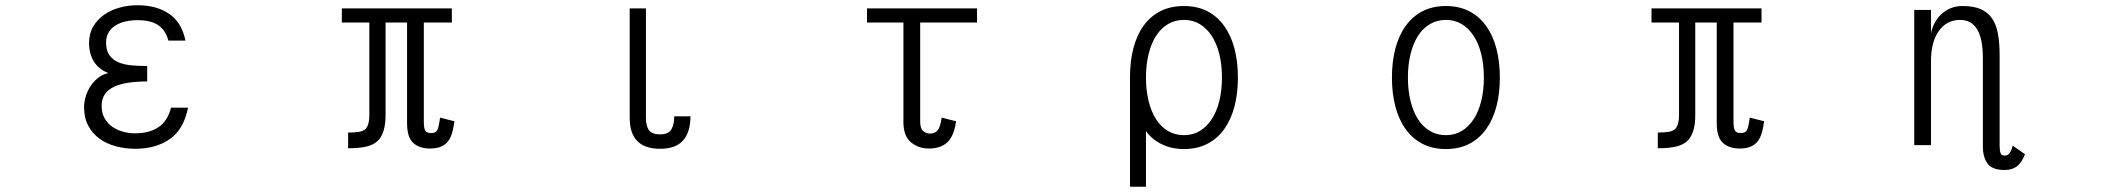

<svg xmlns="http://www.w3.org/2000/svg" viewBox="-20 -514 8040 733"><path d="M698 -103Q681 -19 627.5 17.5Q574 54 497 54Q458 54 422.5 44.5Q387 35 360 15.5Q333 -4 317 -34Q301 -64 301 -105Q301 -126 308 -148Q315 -170 327.5 -188Q340 -206 357 -218.5Q374 -231 394 -235Q357 -249 338.5 -279Q320 -309 320 -350Q320 -386 336 -413Q352 -440 378 -458Q404 -476 437 -485Q470 -494 505 -494Q578 -494 626 -461Q674 -428 688 -359H623Q612 -399 584 -418Q556 -437 505 -437Q481 -437 459 -432Q437 -427 420.5 -416.5Q404 -406 394.5 -390Q385 -374 385 -352Q385 -321 398 -303Q411 -285 432.5 -276Q454 -267 482.5 -264.5Q511 -262 542 -262V-203Q504 -203 472 -198.5Q440 -194 417 -183.5Q394 -173 381 -155Q368 -137 368 -110Q368 -83 379 -63Q390 -43 408 -30.5Q426 -18 448.5 -11.5Q471 -5 495 -5Q550 -5 585 -28.5Q620 -52 633 -103Z M1715 -51Q1711 -22 1704.5 -2Q1698 18 1686.5 30Q1675 42 1659 47.5Q1643 53 1621 53Q1581 53 1557.5 31.5Q1534 10 1534 -44V-428H1452V-73Q1452 -41 1445 -17Q1438 7 1424 22Q1407 39 1379 45.5Q1351 52 1309 52V-8Q1333 -8 1349.5 -10.5Q1366 -13 1376 -22Q1390 -38 1390 -73V-428H1285V-482H1705V-428H1598V-50Q1598 -23 1604 -14.5Q1610 -6 1626 -6Q1643 -6 1649 -16.5Q1655 -27 1660 -65Z M2616 -70Q2616 -10 2588 22Q2560 54 2500 54Q2384 54 2384 -64V-482H2446V-64Q2446 -32 2458 -16.5Q2470 -1 2500 -1Q2532 -1 2543 -20Q2554 -39 2554 -70Z M3710 -428H3493V-50Q3493 -23 3504.5 -13.5Q3516 -4 3531 -4Q3548 -4 3559 -16Q3570 -28 3575 -65L3630 -51Q3622 6 3596.5 29.5Q3571 53 3526 53Q3486 53 3457.5 29Q3429 5 3429 -48V-428H3290V-482H3710Z M4645 -218Q4645 -267 4635 -307.5Q4625 -348 4606 -377Q4587 -406 4560.5 -422Q4534 -438 4500 -438Q4466 -438 4439 -422Q4412 -406 4393.5 -377Q4375 -348 4365 -307.5Q4355 -267 4355 -218Q4355 -169 4365 -128.5Q4375 -88 4393.5 -59Q4412 -30 4439 -14Q4466 2 4500 2Q4534 2 4560.5 -14Q4587 -30 4606 -59Q4625 -88 4635 -128.5Q4645 -169 4645 -218ZM4706 -218Q4706 -158 4693 -108Q4680 -58 4654 -21.5Q4628 15 4589.5 35Q4551 55 4500 55Q4453 55 4416 37Q4379 19 4355 -13V199H4294V-219Q4294 -280 4307 -330Q4320 -380 4346 -416Q4372 -452 4410.5 -471.5Q4449 -491 4500 -491Q4551 -491 4589.5 -471Q4628 -451 4654 -414.5Q4680 -378 4693 -328Q4706 -278 4706 -218Z M5645 -218Q5645 -267 5635 -307.5Q5625 -348 5606 -377Q5587 -406 5560.5 -422Q5534 -438 5500 -438Q5466 -438 5439 -422Q5412 -406 5393.5 -377Q5375 -348 5365 -307.5Q5355 -267 5355 -218Q5355 -169 5365 -128.5Q5375 -88 5393.5 -59Q5412 -30 5439 -14Q5466 2 5500 2Q5534 2 5560.5 -14Q5587 -30 5606 -59Q5625 -88 5635 -128.5Q5645 -169 5645 -218ZM5706 -218Q5706 -158 5693 -108Q5680 -58 5654 -21.5Q5628 15 5589.5 35Q5551 55 5500 55Q5449 55 5410.5 35Q5372 15 5346 -21.5Q5320 -58 5307 -108Q5294 -158 5294 -218Q5294 -278 5307 -328Q5320 -378 5346 -414.5Q5372 -451 5410.5 -471Q5449 -491 5500 -491Q5551 -491 5589.5 -471Q5628 -451 5654 -414.5Q5680 -378 5693 -328Q5706 -278 5706 -218Z M6715 -51Q6711 -22 6704.5 -2Q6698 18 6686.5 30Q6675 42 6659 47.5Q6643 53 6621 53Q6581 53 6557.5 31.5Q6534 10 6534 -44V-428H6452V-73Q6452 -41 6445 -17Q6438 7 6424 22Q6407 39 6379 45.5Q6351 52 6309 52V-8Q6333 -8 6349.5 -10.5Q6366 -13 6376 -22Q6390 -38 6390 -73V-428H6285V-482H6705V-428H6598V-50Q6598 -23 6604 -14.5Q6610 -6 6626 -6Q6643 -6 6649 -16.5Q6655 -27 6660 -65Z M7711 75Q7698 107 7680 121Q7662 135 7633 135Q7586 135 7568 110.5Q7550 86 7550 45V-293Q7550 -438 7463 -438Q7412 -438 7382 -396Q7352 -354 7352 -281V40H7288V-476H7352V-387Q7356 -407 7365.5 -425.5Q7375 -444 7390 -458.5Q7405 -473 7425.5 -482Q7446 -491 7472 -491Q7514 -491 7541 -479.5Q7568 -468 7584.5 -444.5Q7601 -421 7607.5 -385.5Q7614 -350 7614 -302V40Q7614 61 7617.5 70.5Q7621 80 7634 80Q7645 80 7652 70.5Q7659 61 7664 42Z"/></svg>

Font: NanumGothicCoding
Style: Regular
Weight: 400
Monospace: yes
Designer: Kwon Bruce; Nicolas Noh; Sung-woo Choi; Go-un Cha; Soo-hyun Park;
Foundry: NHN Corporation
Version: Version 2.000;PS 1;hotconv 1.0.49;makeotf.lib2.0.14853